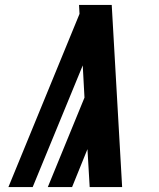

<svg xmlns="http://www.w3.org/2000/svg" viewBox="-20 -755 640 775"><path d="M473 0H342L333 -153L271 0H173L321 -361L314 -491L112 0H14L301 -699L299 -735H431Z"/></svg>

Font: Iosevka Aile Heavy
Style: Italic
Weight: 900
Italic angle: -9°
Designer: Belleve Invis
Foundry: Belleve Invis
Version: Version 31.1.0; ttfautohint (v1.8.4)